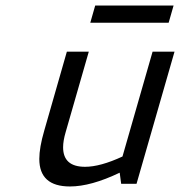

<svg xmlns="http://www.w3.org/2000/svg" viewBox="-20 -671 657 701"><path d="M537.1 -482.4H617.2L478.5 0H422.4L417 -40.5Q312 9.8 235.4 9.8Q123.5 9.8 123.5 -90.8Q123.5 -132.3 141.6 -194.3L224.1 -482.4H304.2L219.7 -188.5Q210.4 -156.7 210.4 -133.3Q210.4 -62 290.5 -62Q346.2 -62 427.2 -99.6ZM327.6 -650.9H613.8L595.7 -587.9H309.6Z"/></svg>

Font: Cantarell
Style: Italic
Weight: 400
Italic angle: -16°
Designer: Dave Crossland
Version: Version 1.004